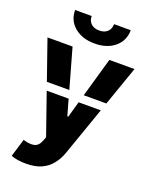

<svg xmlns="http://www.w3.org/2000/svg" viewBox="-173 -846 899 1142"><g transform="rotate(20 276.5 -275.5)"><path d="M136.7 204.1Q109.4 204.6 83 200.2Q58.6 196.3 41.5 189L75.7 76.2L80.6 77.1Q117.7 88.4 145.5 82.5Q173.3 75.7 187 39.1L195.8 15.6L104.5 -246.1H243.2L272 -144.5H277.8L306.6 -246.1H446.8L339.8 59.1Q324.2 104.5 298.3 135.7Q273.4 168 232.9 186.5Q193.4 204.1 136.7 204.1ZM87.4 -295.9 0.5 -545.4H159.2L229.5 -295.9ZM320.8 -295.9 392.1 -545.4H551.3L463.9 -295.9ZM99.1 -754.9H204.1Q204.1 -724.6 223.1 -706.8Q242.2 -689 275.4 -689Q307.6 -689 326.7 -706.8Q345.7 -724.6 345.7 -754.9H451.2Q451.2 -689 402.6 -647.9Q354 -606.9 275.4 -606.9Q196.8 -606.9 147.9 -647.9Q99.1 -689 99.1 -754.9Z"/></g></svg>

Font: Inter Tight Stencil
Style: Bold
Weight: 700
Designer: Rasmus Andersson
Foundry: rsms
Version: Version 3.004;Glyphs 3.1.2 (3151)